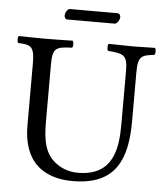

<svg xmlns="http://www.w3.org/2000/svg" viewBox="-55 -843 772 902"><g transform="rotate(5 330.5 -392.0)"><path d="M172 -523C172 -606 187 -611 264 -614C270 -620 270 -641 264 -647C217 -646 168 -645 129 -645C90 -645 49 -646 10 -647C4 -641 4 -620 10 -614C70 -611 87 -606 87 -523V-233C87 -29 219 10 321 10C526 10 575 -117 575 -295V-523C575 -603 592 -607 652 -614C658 -620 658 -641 652 -647C614 -646 573 -645 550 -645C529 -645 480 -646 434 -647C428 -641 428 -620 434 -614C509 -607 526 -604 526 -523V-277C526 -165 511 -31 342 -31C294 -31 253 -49 223 -78C174 -125 172 -201 172 -266ZM453 -744C466 -744 477 -765 477 -777C477 -783 473 -794 463 -794H238C227 -794 216 -774 216 -762C216 -755 220 -744 229 -744Z"/></g></svg>

Font: Libertinus Serif
Style: Regular
Weight: 400
Designer: Philipp H. Poll, Khaled Hosny
Foundry: Caleb Maclennan
Version: Version 7.050;RELEASE